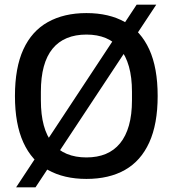

<svg xmlns="http://www.w3.org/2000/svg" viewBox="-20 -754 739 822"><path d="M350 12Q254 12 185 -26.5Q116 -65 80 -144Q44 -223 44 -343Q44 -464 80 -542.5Q116 -621 185 -659.5Q254 -698 350 -698Q447 -698 515 -659.5Q583 -621 619 -542.5Q655 -464 655 -343Q655 -223 619 -144Q583 -65 515 -26.5Q447 12 350 12ZM350 -80Q397 -80 433 -95Q469 -110 494 -140.5Q519 -171 532 -217Q545 -263 545 -325V-361Q545 -423 532 -469Q519 -515 494 -545.5Q469 -576 433 -591Q397 -606 350 -606Q303 -606 266.5 -591Q230 -576 205 -545.5Q180 -515 167.5 -469Q155 -423 155 -361V-325Q155 -263 167.5 -217Q180 -171 205 -140.5Q230 -110 266.5 -95Q303 -80 350 -80ZM49 48 565 -734H649L132 48Z"/></svg>

Font: Archivo SemiCondensed Medium
Style: Regular
Weight: 500
Width: 4
Designer: Hector Gatti
Foundry: Omnibus-Type
Version: Version 2.001